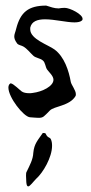

<svg xmlns="http://www.w3.org/2000/svg" viewBox="-20 -421 325 686"><path d="M145 -401C81 -401 53 -377 38 -319C35 -306 31 -299 31 -291C31 -284 33 -277 41 -266C45 -260 56 -259 63 -255C77 -247 87 -233 99 -222C107 -214 124 -213 133 -205C142 -198 142 -182 148 -173C155 -163 171 -150 171 -136C171 -113 131 -93 97 -89C93 -88 88 -88 84 -88C73 -88 64 -90 58 -94C53 -97 27 -123 19 -123H17C12 -120 10 -114 10 -108C10 -73 64 -4 87 -2C102 -1 111 0 118 0C135 0 137 -5 158 -26C173 -42 229 -42 250 -78C251 -80 251 -82 251 -85C251 -98 235 -118 233 -128C226 -168 210 -218 175 -244C152 -261 88 -281 88 -316V-322C93 -345 114 -352 141 -352C175 -352 218 -341 246 -341C258 -341 268 -343 273 -348C275 -350 275 -352 275 -354C275 -370 230 -393 211 -393C203 -393 196 -392 190 -391H189C174 -391 161 -396 145 -401ZM133 54C116 79 102 92 99 125C98 149 86 170 76 191C73 195 73 201 73 207C73 215 74 223 74 230C75 241 77 245 81 245C87 245 99 228 109 218C134 196 166 141 166 100C166 91 165 84 162 77C159 70 153 71 149 66C141 57 147 54 133 54Z"/></svg>

Font: Ancial
Style: Regular
Weight: 400
Designer: Daytona Mess (Anne-Dauphine Borione)
Foundry: Daytona Mess (Anne-Dauphine Borione)
Version: Version 1.000;Glyphs 3.2 (3192)